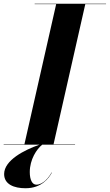

<svg xmlns="http://www.w3.org/2000/svg" viewBox="-62 -770 585 1022"><path d="M-42.5 -2V0H148.5C68 28 -40 83 -40 156.5C-40 211.5 13 232 74 232C160 232 199 177 214 149L212.5 148C200 171.5 169 213 131.5 213C110 213 96.5 188 96.5 146C96.5 79 133 23.5 163 0H337.5V-2H223L392 -748H502.5V-750H122.5V-748H237L68 -2Z"/></svg>

Font: Bodoni* 96pt
Style: Bold Italic
Weight: 700
Italic angle: -13°
Version: Version 2.3